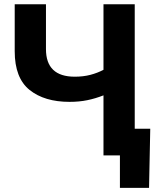

<svg xmlns="http://www.w3.org/2000/svg" viewBox="-20 -748 748 924"><path d="M314.5 -257.8Q193.8 -257.8 122.3 -315.2Q50.8 -372.6 50.8 -501.5V-727.5H201.2V-511.7Q201.2 -378.9 339.8 -378.9Q380.9 -378.9 415.3 -387.9Q449.7 -397 478 -412.1V-727.5H628.4V0H478V-289.1Q439.5 -273.9 400.4 -265.9Q361.3 -257.8 314.5 -257.8ZM557.1 156.2V0H515.1V-128.4H703.1L697.3 156.2Z"/></svg>

Font: Inter Display
Style: Bold
Weight: 700
Designer: Rasmus Andersson
Foundry: rsms
Version: Version 4.001;git-9221beed3